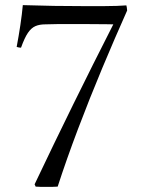

<svg xmlns="http://www.w3.org/2000/svg" viewBox="-20 -723 551 749"><path d="M119 5 115 -4Q190 -162 266 -316.5Q342 -471 422 -628Q421 -628 395.5 -628.5Q370 -629 328.5 -629Q287 -629 237 -629Q221 -629 201.5 -629Q182 -629 157 -628Q134 -628 118 -621Q102 -614 89 -595Q76 -576 62 -537Q54 -537 45 -540Q53 -582 59.5 -625.5Q66 -669 69 -703Q129 -701 191 -700Q253 -699 322 -699Q348 -699 379 -699Q410 -699 436 -700Q462 -701 473 -702Q475 -695 476 -682Q429 -577 379 -457.5Q329 -338 284 -219Q239 -100 205 5Q195 6 183 6Q171 6 160 6Q150 6 140 6Q130 6 119 5Z"/></svg>

Font: Castoro Titling
Style: Regular
Weight: 400
Version: Version 2.04